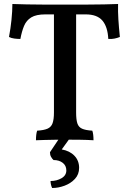

<svg xmlns="http://www.w3.org/2000/svg" viewBox="-20 -699 646 961"><path d="M207 -627Q161 -627 136.5 -612Q112 -597 100.5 -569.5Q89 -542 82 -504Q68 -504 52 -506Q36 -508 25 -514Q33 -556 37.5 -600Q42 -644 42 -679Q73 -678 113.5 -677Q154 -676 202.5 -676Q251 -676 306 -676Q361 -676 410 -676Q459 -676 500.5 -677Q542 -678 571 -679Q570 -642 572.5 -602Q575 -562 580 -514Q568 -509 553.5 -506Q539 -503 522 -504Q519 -565 492.5 -596Q466 -627 409 -627ZM250 -648H361V-136Q361 -101 367 -82Q373 -63 390.5 -55Q408 -47 442 -45Q445 -37 446.5 -24.5Q448 -12 448 3Q416 1 380 0.5Q344 0 307 0Q282 0 255.5 0.5Q229 1 204.5 1.5Q180 2 160 3Q160 -12 161.5 -24.5Q163 -37 166 -45Q200 -47 218 -55Q236 -63 243 -82Q250 -101 250 -136ZM241 242Q237 234 235 224.5Q233 215 233 207Q264 207 288 193Q312 179 312 154Q312 130 294 116Q276 102 248 102Q241 96 235.5 86Q230 76 230 63L283 -16H336L289 49Q329 56 352.5 80.5Q376 105 376 141Q376 174 355 196.5Q334 219 303 230.5Q272 242 241 242Z"/></svg>

Font: Vollkorn Medium
Style: Regular
Weight: 500
Designer: Friedrich Althausen
Foundry: Friedrich Althausen
Version: Version 5.000